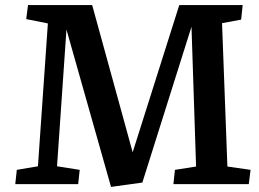

<svg xmlns="http://www.w3.org/2000/svg" viewBox="-20 -723 1017 754"><path d="M732 -618 539 -6 416 11 241 -607 204 -70 293 -56 287 0H40L46 -56L129 -70L168 -631L83 -648L90 -703H342L501 -125L684 -703H933L927 -646L852 -632L873 -69L964 -56L957 0H661L667 -56L750 -69Z"/></svg>

Font: Literata 18pt SemiBold
Style: Italic
Weight: 600
Italic angle: -2°
Designer: Latin by Veronika Burian and Jose Scaglione. Greek by Irene Vlachou. Cyrillic by Vera Evstafieva
Foundry: TypeTogether
Version: Version 3.103;gftools[0.9.29]